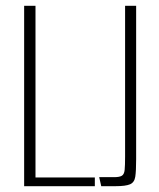

<svg xmlns="http://www.w3.org/2000/svg" viewBox="-20 -640 548 660"><path d="M63 -620H102V-30H306V0H63ZM328 0 321 -31H372Q391 -31 399 -36Q407 -41 408.5 -56Q410 -71 410 -102V-620H448V-93Q448 -52 445 -32.5Q442 -13 427 -6.5Q412 0 377 0Z"/></svg>

Font: Smooch Sans Light
Style: Regular
Weight: 300
Designer: Robert E. Leuschke
Foundry: Robert E. Leuschke
Version: Version 1.010; ttfautohint (v1.8.3)